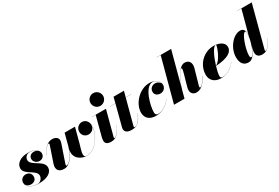

<svg xmlns="http://www.w3.org/2000/svg" viewBox="71 -1820 4196 2890"><g transform="rotate(-30 2169.0 -375.0)"><path d="M442 -132C442 -260 224.5 -278.5 224.5 -383.5C224.5 -417 253 -469 309 -469C380.5 -469 433.5 -441 454.5 -401C438.5 -427.5 406.5 -443.5 372 -443.5C319.5 -443.5 285 -409.5 285 -366.5C285 -314 332.5 -278.5 382 -278.5C425.5 -278.5 467 -309.5 467 -360.5C467 -412.5 422 -474 284 -474C151 -474 71 -406 71 -327C71 -211 273 -190 273 -88C273 -47 235.5 6 185 6C101 6 23.5 -28.5 5.5 -90C18 -56.5 54 -37 95 -37C145 -37 186.5 -66 186.5 -121.5C186.5 -176 147.5 -209.5 95 -209.5C38.5 -209.5 0 -168 0 -117.5C0 -43 76.5 10 205.5 10C352 10 442 -48 442 -132Z M720.5 -127.5 794.5 -343C799.5 -357 805 -378 805 -394.5C805 -437.5 764.5 -470 702.5 -470C621.5 -470 548.5 -395.5 510.5 -295.5L512.5 -295C542 -376.5 604.5 -439 624 -439C630.5 -439 635.5 -436.5 635.5 -427.5C635.5 -419 631.5 -408 629.5 -402L540.5 -141C505.5 -39 557 10 643.5 10C745.5 10 817 -112 853.5 -214C814 -56 945 10 1034 10C1219 10 1330 -228.5 1330 -339C1330 -420 1284 -469 1221 -469C1164 -469 1115 -422.5 1115 -359.5C1115 -297 1163.5 -255 1218.5 -255C1274 -255 1325 -292 1325 -362C1325 -366.5 1324.5 -371 1324 -375.5C1326.5 -364.5 1328 -352 1328 -339C1328 -231 1219.5 8 1034 8C952.5 8 1009 -122 1031 -205.5L1098.5 -460H918.5L863 -250C822.5 -115 743 -15 699 -15C678 -15 693.5 -49 720.5 -127.5Z M1478 -650C1478 -592 1524.5 -539.5 1587.5 -539.5C1650.5 -539.5 1698 -592 1698 -650C1698 -708 1650.5 -760 1587.5 -760C1524.5 -760 1478 -708 1478 -650ZM1649.5 -164.5 1647.5 -165C1582 -23 1536.5 -13.5 1529 -13.5C1525 -13.5 1522.5 -16 1522.5 -21C1522.5 -25.5 1523 -30 1524.5 -35.5L1637 -460H1390.5V-458H1457.5L1371.5 -130C1368.5 -119 1361 -92 1361 -67C1361 -19 1386.5 10 1463.5 10C1555 10 1599 -59.5 1649.5 -164.5Z M2017.5 -163 2015.5 -163.5C1950.5 -5.5 1886.5 -3.5 1875 -3.5C1869 -3.5 1864.5 -6.5 1864.5 -15.5C1864.5 -24.5 1867 -33.5 1869 -41L1980 -458H2074.5V-460H1980.5L2007 -560H1827L1801 -460H1704.5V-458H1800.5L1716.5 -135C1711.5 -115 1702.5 -89 1702.5 -68.5C1702.5 -29 1727.5 10 1819.5 10C1921 10 1965 -42 2017.5 -163Z M2499 -129.5 2498 -130.5C2446 -68 2371.5 0.5 2279 0.5C2252.5 0.5 2234 -14.5 2234 -51C2234 -165 2307 -458.5 2446 -458.5C2486.5 -458.5 2548 -420.5 2558.5 -362.5C2547.5 -398 2505.5 -422.5 2468 -422.5C2412.5 -422.5 2371 -382.5 2371 -330C2371 -275 2415.5 -248 2465.5 -248C2519.5 -248 2562 -289.5 2562 -345C2562 -414 2493 -470 2396 -470C2215 -470 2064.5 -295 2064.5 -145C2064.5 -45 2132 10 2243 10C2369 10 2444.5 -64 2499 -129.5Z M2916 -328 2862 -137C2857 -120.5 2852.5 -97.5 2852.5 -82C2852.5 -29 2885 10 2942 10C3015.5 10 3083.5 -38.5 3139 -164.5L3137 -165C3098.5 -79.5 3051.5 -28 3028 -28C3021.5 -28 3018 -31.5 3018 -43C3018 -48 3020 -58 3021.5 -63L3095 -319.5C3121 -409.5 3084 -469.5 3007.5 -469.5C2916.5 -469.5 2834.5 -325.5 2787 -188L2937 -750H2682V-748H2754.5L2554.5 0H2737L2772.5 -133C2821 -311.5 2905.5 -420.5 2923.5 -420.5C2934.5 -420.5 2938 -406 2916 -328Z M3362 -31.5C3362 -66.5 3374.5 -126 3394 -189.5C3611 -202 3694 -266.5 3694 -349C3694 -416.5 3625 -470 3508 -470C3337.5 -470 3192.5 -325 3192.5 -150C3192.5 -65 3250 10 3371 10C3497.5 10 3573 -64 3627 -129.5L3625.5 -130.5C3549.5 -34.5 3465.5 4 3401 4C3374.5 4 3362 -3.5 3362 -31.5ZM3546 -466C3552 -466 3554 -462.5 3554 -455.5C3554 -424 3480.5 -225.5 3395 -193.5C3434 -321.5 3500 -466 3546 -466Z M4050 -376C4050 -428 4028.5 -470 3972.5 -470C3844.5 -470 3719 -305.5 3719 -152.5C3719 -55 3757 10 3851.5 10C3925 10 3977 -84.5 4009.5 -181.5L3994 -110C3992 -101.5 3990.5 -91 3990.5 -76C3990.5 -26 4019.5 10 4088 10C4179.5 10 4223.5 -59.5 4274 -164.5L4272 -165C4205.5 -23 4163.5 -13.5 4153.5 -13.5C4148 -13.5 4147 -18 4147 -21C4147 -25.5 4147.5 -29.5 4149 -35.5L4338 -750H4085V-748H4157.5L4046 -333C4048.5 -352 4050 -366.5 4050 -376ZM4048 -379C4048 -264 3965.5 -38.5 3921.5 -38.5C3907 -38.5 3901.5 -56 3901.5 -78.5C3901.5 -183.5 3980.5 -418.5 4030.5 -418.5C4040.5 -418.5 4048 -406 4048 -379Z"/></g></svg>

Font: Bodoni* 96pt Fatface
Style: Italic
Weight: 900
Italic angle: -13°
Version: Version 2.3